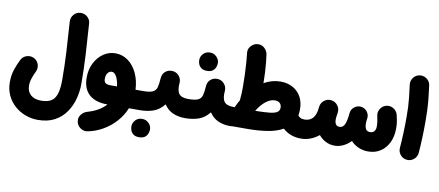

<svg xmlns="http://www.w3.org/2000/svg" viewBox="-82 -1004 3776 1653"><g transform="rotate(10 1806.0 -177.5)"><path d="M9.3 18.1Q9.3 -43 25.6 -92Q42 -141.1 64.5 -185.5Q79.6 -216.3 113 -227.1Q146.5 -237.8 177.2 -222.7Q208 -207.5 218.8 -174.3Q229.5 -141.1 214.4 -110.4Q200.2 -81.5 188.7 -48.3Q177.2 -15.1 177.2 18.1Q177.2 69.8 210 99.1Q242.7 128.4 301.3 128.4Q386.7 128.4 418.5 79.6Q450.2 30.8 450.2 -72.3Q450.2 -196.3 443.6 -319.6Q437 -442.9 426.8 -585.4Q424.8 -620.1 447.5 -646.5Q470.2 -672.9 504.4 -674.8Q539.1 -677.2 565.4 -654.5Q591.8 -631.8 593.8 -597.2Q604 -454.6 611.1 -328.4Q618.2 -202.1 618.2 -72.3Q618.2 -8.3 601.1 56.6Q584 121.6 546.6 176Q509.3 230.5 448.7 263.4Q388.2 296.4 301.3 296.4Q244.6 296.4 192.1 276.6Q139.6 256.8 98.4 220Q57.1 183.1 33.2 131.8Q9.3 80.6 9.3 18.1Z M869.1 61.5Q764.6 61.5 709.2 11Q653.8 -39.6 653.8 -136.7Q653.8 -207 682.4 -263.2Q710.9 -319.3 758.3 -351.8Q805.7 -384.3 862.3 -384.3Q925.3 -384.3 974.6 -347.9Q1023.9 -311.5 1053.2 -248.3Q1082.5 -185.1 1086.4 -105.5H1102.1Q1136.7 -105.5 1160.9 -81.1Q1185.1 -56.6 1185.1 -22Q1185.1 12.2 1160.9 36.9Q1136.7 61.5 1102.1 61.5H1058.1Q1030.8 128.9 981.9 182.4Q933.1 235.8 871.1 271Q809.1 306.2 741.7 318.8Q708.5 325.2 679.4 305.2Q650.4 285.2 644 251.5Q637.7 217.8 658 190.4Q678.2 163.1 710.9 153.8Q764.2 138.7 804 115Q843.8 91.3 870.6 61.5ZM867.7 -105.5H924.3Q921.4 -134.8 912.8 -161.4Q904.3 -188 890.6 -205.1Q877 -222.2 858.4 -222.2Q838.9 -222.2 824.2 -204.1Q809.6 -186 809.6 -152.3Q809.6 -125.5 824 -115.5Q838.4 -105.5 867.7 -105.5Z M1018.1 -22Q1018.1 -56.6 1043 -81.1Q1067.9 -105.5 1102.1 -105.5H1150.9Q1185.5 -105.5 1210.2 -81.1Q1234.9 -56.6 1234.9 -22Q1234.9 12.2 1210.2 36.9Q1185.5 61.5 1150.9 61.5H1102.1Q1067.9 61.5 1043 36.9Q1018.1 12.2 1018.1 -22Z M1066.9 -22Q1066.9 -56.6 1091.8 -81.1Q1116.7 -105.5 1150.9 -105.5Q1210 -105.5 1236.6 -118.2Q1263.2 -130.9 1271.2 -160.4Q1279.3 -189.9 1282.2 -240.2Q1284.7 -278.8 1310.8 -300.3Q1336.9 -321.8 1372.1 -319.3Q1406.7 -317.4 1429.4 -290.8Q1452.1 -264.2 1449.7 -230.5Q1443.4 -163.1 1465.3 -134.3Q1487.3 -105.5 1546.4 -105.5H1546.9Q1581.5 -105.5 1605.7 -81.1Q1629.9 -56.6 1629.9 -22Q1629.9 12.2 1605.7 36.9Q1581.5 61.5 1546.9 61.5H1546.4Q1489.3 61.5 1442.4 41.3Q1395.5 21 1363.8 -26.4Q1322.3 25.4 1269.5 43.5Q1216.8 61.5 1150.9 61.5Q1116.7 61.5 1091.8 36.9Q1066.9 12.2 1066.9 -22ZM1106 210.9Q1106 180.2 1128.7 156Q1151.4 131.8 1185.5 131.8Q1210.9 131.8 1228.5 142.6Q1246.1 153.3 1255.9 168.9Q1268.6 189 1268.6 210.9Q1268.6 226.6 1261.7 245.6Q1254.9 264.6 1237.1 278.3Q1219.2 292 1187 292Q1153.8 292 1136.5 278.1Q1119.1 264.2 1112.3 246.1Q1106 229 1106 210.9Z M1462.9 -22Q1462.9 -56.6 1487.8 -81.1Q1512.7 -105.5 1546.9 -105.5Q1606 -105.5 1632.6 -118.2Q1659.2 -130.9 1667.2 -160.4Q1675.3 -189.9 1678.2 -240.2Q1680.7 -278.8 1706.8 -300.3Q1732.9 -321.8 1768.1 -319.3Q1802.7 -317.4 1825.4 -290.8Q1848.1 -264.2 1845.7 -230.5Q1839.4 -163.1 1861.3 -134.3Q1883.3 -105.5 1942.4 -105.5H1942.9Q1977.5 -105.5 2001.7 -81.1Q2025.9 -56.6 2025.9 -22Q2025.9 12.2 2001.7 36.9Q1977.5 61.5 1942.9 61.5H1942.4Q1885.3 61.5 1838.4 41.3Q1791.5 21 1759.8 -26.4Q1718.3 25.4 1665.5 43.5Q1612.8 61.5 1546.9 61.5Q1512.7 61.5 1487.8 36.9Q1462.9 12.2 1462.9 -22ZM1582 -453.1Q1582 -483.9 1604.7 -508.1Q1627.4 -532.2 1661.6 -532.2Q1687 -532.2 1704.6 -521.5Q1722.2 -510.7 1731.9 -495.1Q1744.6 -475.1 1744.6 -453.1Q1744.6 -437.5 1737.8 -418.5Q1731 -399.4 1713.1 -385.7Q1695.3 -372.1 1663.1 -372.1Q1629.9 -372.1 1612.5 -386Q1595.2 -399.9 1588.4 -418Q1582 -435.1 1582 -453.1Z M1859.9 -22.5Q1859.9 -57.1 1884.3 -81.3Q1908.7 -105.5 1942.9 -105.5H1953.6Q1955.6 -111.3 1958 -116.7Q1971.7 -145.5 1986.8 -171.4Q1987.3 -176.8 1987.8 -181.6Q1990.7 -206.1 1991.7 -234.1Q1992.7 -262.2 1992.7 -295.9Q1992.7 -349.6 1990.2 -405.5Q1987.8 -461.4 1984.4 -508.5Q1981 -555.7 1977.1 -583Q1972.2 -616.7 1995.1 -643.1Q2018.1 -669.4 2047.9 -673.8Q2085.9 -679.2 2112.5 -655.8Q2139.2 -632.3 2144 -599.1Q2148.4 -571.8 2152.3 -530.8Q2156.2 -489.7 2158.7 -444.8Q2161.1 -399.9 2161.1 -361.3Q2161.1 -356.9 2161.1 -352.5Q2231 -391.6 2304.7 -391.6Q2365.7 -391.6 2412.1 -366.2Q2458.5 -340.8 2484.4 -294.4Q2510.3 -248 2510.3 -184.6Q2510.3 -156.7 2505.4 -132.3Q2512.7 -121.1 2525.6 -113.3Q2538.6 -105.5 2562 -105.5H2562.5Q2597.2 -105.5 2621.3 -81.1Q2645.5 -56.6 2645.5 -22Q2645.5 12.2 2621.3 36.9Q2597.2 61.5 2562.5 61.5H2562Q2465.3 61.5 2402.3 2.9Q2344.7 35.2 2263.7 47.4Q2182.6 59.6 2089.4 59.6H1942.9Q1908.7 59.6 1884.3 35.2Q1859.9 10.7 1859.9 -22.5ZM2284.2 -223.6Q2246.6 -223.6 2207.3 -193.4Q2168 -163.1 2132.3 -105.5Q2213.9 -106.4 2259.8 -111.8Q2305.7 -117.2 2324.5 -130.9Q2343.3 -144.5 2343.3 -169.9Q2343.3 -194.8 2328.1 -209.2Q2313 -223.6 2284.2 -223.6Z M2479 -22Q2479 -56.6 2503.7 -81.1Q2528.3 -105.5 2562.5 -105.5Q2646 -105.5 2664.1 -200.7Q2666 -215.3 2668.9 -237.8Q2674.3 -272 2702.1 -293Q2730 -314 2764.2 -308.6Q2798.3 -303.7 2819.3 -275.4Q2840.3 -247.1 2835 -213.4Q2830.6 -184.6 2829.3 -172.4Q2828.1 -160.2 2828.1 -154.3Q2828.1 -95.7 2870.6 -95.7Q2894.5 -95.7 2909.4 -116.7Q2924.3 -137.7 2932.6 -196.3Q2933.6 -211.4 2936.5 -231Q2940.9 -262.2 2966.3 -281.7Q2966.8 -282.2 2967.3 -282.2Q2967.3 -282.2 2967.8 -282.7Q2990.7 -299.8 3018.6 -298.8Q3018.6 -298.8 3018.6 -298.8Q3019 -298.8 3020 -298.3Q3023.4 -298.3 3026.9 -297.9Q3058.6 -293 3078.6 -266.8Q3098.6 -240.7 3093.8 -208.5Q3092.8 -197.3 3090.8 -185.5Q3089.8 -174.8 3089.8 -165Q3089.8 -135.3 3099.9 -116Q3109.9 -96.7 3139.2 -96.7Q3160.6 -96.7 3173.8 -111.6Q3187 -126.5 3187 -155.3Q3187 -177.2 3183.8 -199Q3180.7 -220.7 3175.3 -244.6Q3167.5 -277.8 3186.3 -307.4Q3205.1 -336.9 3238.3 -344.7Q3271.5 -352.5 3301 -333.7Q3330.6 -314.9 3338.4 -281.7Q3345.2 -252.4 3348.6 -233.9Q3352.1 -215.3 3353 -200.4Q3354 -185.5 3354 -166Q3354 -95.2 3327.9 -42Q3301.8 11.2 3255.9 40.8Q3210 70.3 3150.4 70.3Q3104.5 70.3 3065.7 53.5Q3026.9 36.6 2998 5.9Q2967.3 37.1 2931.2 54.2Q2895 71.3 2856.9 71.3Q2814.5 71.3 2778.8 53Q2743.2 34.7 2717.3 3.4Q2684.1 30.3 2644.8 45.9Q2605.5 61.5 2562.5 61.5Q2528.3 61.5 2503.7 36.9Q2479 12.2 2479 -22Z M3403.8 -558.1Q3399.4 -592.3 3420.4 -620.1Q3441.4 -647.9 3475.6 -652.3Q3509.8 -656.7 3537.6 -635.7Q3565.4 -614.7 3569.8 -580.6Q3578.6 -514.6 3583.5 -464.8Q3588.4 -415 3590.3 -369.1Q3592.3 -323.2 3592.3 -268.6Q3592.3 -196.3 3589.6 -125Q3586.9 -53.7 3582 6.3Q3579.1 40.5 3552.5 63.2Q3525.9 85.9 3491.2 83Q3457 80.1 3434.6 53.5Q3412.1 26.9 3415 -7.3Q3419.9 -67.9 3422.6 -137.9Q3425.3 -208 3425.3 -277.3Q3425.3 -325.2 3423.6 -364.3Q3421.9 -403.3 3417.2 -448.2Q3412.6 -493.2 3403.8 -558.1Z"/></g></svg>

Font: Mikhak-FD Black
Style: Regular
Weight: 900
Designer: Amin Abedi
Version: Version 3.2